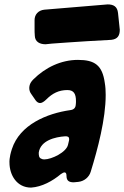

<svg xmlns="http://www.w3.org/2000/svg" viewBox="-20 -845 564 872"><path d="M216 -647C261 -650 309 -654 377 -658L485 -664C514 -667 524 -683 524 -710L516 -786C513 -815 496 -825 469 -825L181 -801C154 -798 137 -779 137 -754V-713C137 -704 137 -694 138 -685V-683C139 -654 162 -644 187 -644ZM131 -484C112 -465 113 -449 113 -444C113 -435 116 -426 122 -418L142 -389C148 -381 155 -377 162 -377C170 -377 180 -383 191 -394C218 -421 247 -436 286 -436C315 -436 325 -419 325 -386C325 -381 325 -375 324 -369C323 -355 315 -347 300 -345C193 -330 70 -279 34 -168C21 -128 23 -108 23 -107C23 -49 57 7 121 7C170 4 219 -23 256 -54C263 -59 269 -62 273 -62C279 -62 282 -57 282 -46C282 -23 295 -17 315 -17L336 -19C363 -22 385 -41 392 -65C424 -169 460 -304 460 -414C460 -433 459 -451 456 -468C445 -549 410 -573 334 -573C258 -573 186 -539 131 -484ZM289 -188C282 -154 215 -121 181 -121C176 -121 171 -122 168 -124C156 -128 156 -141 156 -152C164 -207 230 -223 276 -226C286 -226 294 -225 294 -213C294 -210 294 -208 293 -205Z"/></svg>

Font: Bangerz
Style: Bold
Weight: 700
Designer: vernon adams
Foundry: Vernon Adams
Version: Version 2.10;December 28, 2023;FontCreator 13.0.0.2683 64-bi